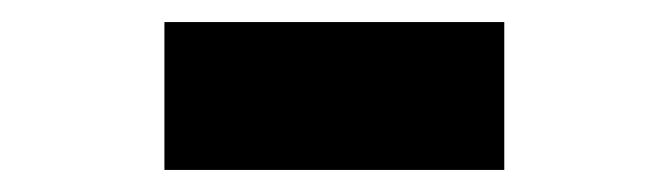

<svg xmlns="http://www.w3.org/2000/svg" viewBox="-20 -732 608 174"><path d="M437 -578H129V-712H437Z"/></svg>

Font: Gabarito ExtraBold
Style: Regular
Weight: 800
Designer: Leandro Assis / Alvaro Franca / Felipe Casaprima
Foundry: Naipe Foundry
Version: Version 1.000